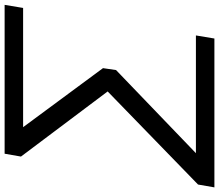

<svg xmlns="http://www.w3.org/2000/svg" viewBox="-84 -668 925 810"><g transform="rotate(-90 378.0 -262.5)"><path d="M-7 180 5 111 419 -291 410 -254 123 -636 135 -705H763L750 -627H224L230 -650L496 -290L488 -235L104 134L107 102H634L621 180Z"/></g></svg>

Font: Nunito Sans 10pt Expanded
Style: Italic
Weight: 400
Width: 7
Italic angle: -9°
Designer: Vernon Adams
Foundry: Vernon Adams
Version: Version 3.101;gftools[0.9.27]